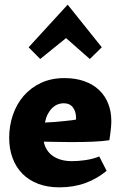

<svg xmlns="http://www.w3.org/2000/svg" viewBox="-20 -784 533 816"><path d="M166 -182.1Q169.4 -164.1 178.7 -148.7Q188 -133.3 203.1 -122.3Q218.3 -111.3 239 -105.2Q259.8 -99.1 287.1 -99.1Q312 -99.1 343 -103.5Q374 -107.9 401.9 -119.1L433.1 -58.1Q393.1 -24.4 343 -6.1Q293 12.2 231.9 12.2Q181.2 12.2 141.4 -3.2Q101.6 -18.6 74.5 -46.4Q47.4 -74.2 33.2 -113Q19 -151.9 19 -198.2Q19 -249 34.7 -295.2Q50.3 -341.3 80.3 -376.2Q110.4 -411.1 154.1 -431.6Q197.8 -452.1 253.9 -452.1Q301.8 -452.1 338.9 -438.7Q376 -425.3 401.4 -401.1Q426.8 -377 439.9 -343.5Q453.1 -310.1 453.1 -270Q453.1 -256.3 451.7 -241.9Q450.2 -227.5 448.7 -215.3Q446.8 -201.2 444.8 -188Q415.5 -183.6 375.5 -181.9Q335.4 -180.2 290 -180.2Q274.9 -180.2 258.3 -180.4Q241.7 -180.7 225.3 -180.9Q209 -181.2 193.6 -181.4Q178.2 -181.6 166 -182.1ZM250 -345.2Q237.3 -345.2 225.1 -340.3Q212.9 -335.4 202.1 -325.2Q191.4 -314.9 183.3 -299.6Q175.3 -284.2 170.9 -263.2Q189.9 -263.7 212.2 -265.6Q234.4 -267.6 253.9 -269.5Q273.4 -271.5 287.1 -273.2Q300.8 -274.9 303.2 -275.9V-283.2Q303.2 -310.1 289.8 -327.6Q276.4 -345.2 250 -345.2ZM150.9 -533.2 101.6 -583 267.6 -764.2 412.6 -583 361.8 -533.2 260.7 -622.1Z"/></svg>

Font: Simonetta
Style: Black
Weight: 900
Designer: Gayaneh Bagdasaryan
Foundry: Brownfox
Version: Version 1.002